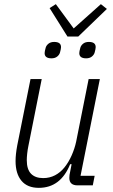

<svg xmlns="http://www.w3.org/2000/svg" viewBox="-20 -893 544 925"><path d="M181 -512 117 -191Q113 -172 111 -153Q109 -134 109 -122Q109 -77 129.5 -56Q150 -35 188 -35Q219 -35 245 -48.5Q271 -62 291 -87Q311 -112 325.5 -145Q340 -178 347 -211L407 -512H461L368 -46H436L427 0H354Q314 0 314 -36Q314 -42 315 -50.5Q316 -59 318 -66L325 -102H318Q272 12 167 12Q112 12 83.5 -22Q55 -56 55 -117Q55 -149 63 -192L127 -512ZM305 -717 219 -854 249 -873 335 -756 466 -873 495 -850 357 -717ZM228 -612Q195 -612 195 -637Q195 -645 200 -663Q203 -674 213.5 -682.5Q224 -691 241 -691Q274 -691 274 -666Q274 -658 269 -640Q266 -629 255.5 -620.5Q245 -612 228 -612ZM395 -612Q362 -612 362 -637Q362 -645 367 -663Q370 -674 380.5 -682.5Q391 -691 408 -691Q441 -691 441 -666Q441 -658 436 -640Q433 -629 422.5 -620.5Q412 -612 395 -612Z"/></svg>

Font: IBM Plex Sans Condensed Light
Style: Italic
Weight: 300
Width: 3
Italic angle: -11°
Designer: Mike Abbink, Paul van der Laan, Pieter van Rosmalen
Foundry: Bold Monday
Version: Version 1.3